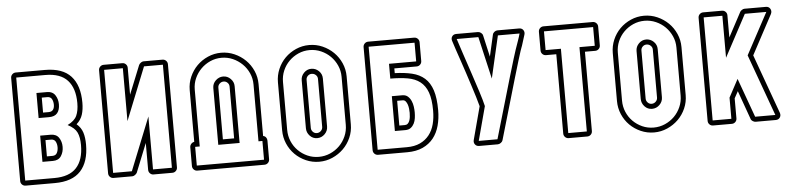

<svg xmlns="http://www.w3.org/2000/svg" viewBox="-44 -935 4879 1175"><g transform="rotate(-5 2395.5 -347.5)"><path d="M43 -664Q43 -677 52 -686Q61 -695 74 -695H253Q361 -695 412.5 -638.5Q464 -582 464 -476Q464 -434 454 -402.5Q444 -371 417 -347Q444 -324 454 -293Q464 -262 464 -218Q464 -113 412.5 -56.5Q361 0 253 0H74Q61 0 52 -9Q43 -18 43 -31ZM253 -167Q273 -167 281 -182Q289 -197 289 -217Q289 -237 281 -252Q273 -267 253 -267H219V-167ZM253 -436Q272 -436 280.5 -447.5Q289 -459 289 -478Q289 -498 281 -513Q273 -528 253 -528H219V-436ZM189 -405V-559H253Q288 -559 304 -534.5Q320 -510 320 -478Q320 -444 304 -424.5Q288 -405 253 -405ZM189 -136V-297H253Q288 -297 304 -273Q320 -249 320 -217Q320 -185 304 -160.5Q288 -136 253 -136ZM74 -31H253Q345 -31 389 -79Q433 -127 433 -218Q433 -266 419 -295.5Q405 -325 362 -347Q405 -368 419 -398.5Q433 -429 433 -476Q433 -567 389 -615.5Q345 -664 253 -664H74Z M1006 -31Q1006 -18 997 -9Q988 0 975 0H859Q847 0 838 -9Q829 -18 829 -31V-196L758 -19Q754 -12 745.5 -6Q737 0 729 0H614Q601 0 592 -9Q583 -18 583 -31V-664Q583 -677 592 -686Q601 -695 614 -695H729Q741 -695 750 -686Q759 -677 759 -664V-499Q777 -544 795 -588Q813 -632 830 -675Q834 -683 842.5 -689Q851 -695 859 -695H975Q988 -695 997 -686Q1006 -677 1006 -664ZM975 -664H859L729 -339V-664H614V-31H729L859 -356V-31H975Z M1572 -31Q1572 -18 1563 -9Q1554 0 1541 0H1128Q1116 0 1107 -9Q1098 -18 1098 -31V-146Q1098 -157 1105.5 -166Q1113 -175 1125 -177V-495Q1125 -538 1142 -576.5Q1159 -615 1187.5 -643.5Q1216 -672 1254.5 -689Q1293 -706 1336 -706Q1379 -706 1417.5 -689Q1456 -672 1485 -643.5Q1514 -615 1531 -576.5Q1548 -538 1548 -495V-176Q1559 -174 1565.5 -165.5Q1572 -157 1572 -146ZM1370 -495Q1370 -509 1360 -519Q1350 -529 1336 -529Q1322 -529 1311.5 -519Q1301 -509 1301 -495V-177H1370ZM1401 -146H1270V-495Q1270 -522 1290 -541Q1310 -560 1336 -560Q1362 -560 1381.5 -540.5Q1401 -521 1401 -495ZM1541 -146H1517V-495Q1517 -532 1502.5 -564.5Q1488 -597 1463 -621.5Q1438 -646 1405.5 -660.5Q1373 -675 1336 -675Q1299 -675 1266.5 -660.5Q1234 -646 1209.5 -621.5Q1185 -597 1170.5 -564.5Q1156 -532 1156 -495V-146H1128V-31H1541Z M1877 -706Q1920 -706 1958.5 -689Q1997 -672 2026 -643.5Q2055 -615 2072 -576.5Q2089 -538 2089 -495V-200Q2089 -157 2072 -118.5Q2055 -80 2026 -51.5Q1997 -23 1958.5 -6Q1920 11 1877 11Q1834 11 1795.5 -6Q1757 -23 1728.5 -51.5Q1700 -80 1683.5 -118.5Q1667 -157 1667 -200V-495Q1667 -538 1683.5 -576.5Q1700 -615 1728.5 -643.5Q1757 -672 1795.5 -689Q1834 -706 1877 -706ZM1913 -495Q1913 -509 1902.5 -519Q1892 -529 1877 -529Q1863 -529 1853 -519Q1843 -509 1843 -495V-200Q1843 -186 1853 -175.5Q1863 -165 1877 -165Q1892 -165 1902.5 -175.5Q1913 -186 1913 -200ZM1943 -200Q1943 -173 1923.5 -153.5Q1904 -134 1877 -134Q1850 -134 1831.5 -154Q1813 -174 1813 -200V-495Q1813 -521 1832 -540.5Q1851 -560 1877 -560Q1904 -560 1923.5 -541Q1943 -522 1943 -495ZM1877 -675Q1840 -675 1807.5 -660.5Q1775 -646 1750.5 -621.5Q1726 -597 1712 -564.5Q1698 -532 1698 -495V-200Q1698 -163 1712 -130Q1726 -97 1750.5 -72.5Q1775 -48 1807.5 -33.5Q1840 -19 1877 -19Q1914 -19 1947 -33.5Q1980 -48 2004.5 -72.5Q2029 -97 2043.5 -130Q2058 -163 2058 -200V-495Q2058 -532 2043.5 -564.5Q2029 -597 2004.5 -621.5Q1980 -646 1947 -660.5Q1914 -675 1877 -675Z M2208 -664Q2208 -677 2217 -686Q2226 -695 2239 -695H2521Q2534 -695 2543 -686Q2552 -677 2552 -664V-549Q2552 -536 2543 -527Q2534 -518 2521 -518H2384V-489Q2445 -487 2490.5 -476Q2536 -465 2567 -437.5Q2598 -410 2613.5 -362.5Q2629 -315 2629 -240Q2629 -189 2617 -145Q2605 -101 2579.5 -69Q2554 -37 2514 -18.5Q2474 0 2418 0H2239Q2226 0 2217 -9Q2208 -18 2208 -31ZM2384 -167H2418Q2429 -167 2436 -173.5Q2443 -180 2447 -190.5Q2451 -201 2452.5 -214Q2454 -227 2454 -239Q2454 -250 2452.5 -264Q2451 -278 2447 -290Q2443 -302 2436 -310.5Q2429 -319 2418 -319H2384ZM2354 -350H2418Q2439 -350 2452 -338.5Q2465 -327 2472.5 -310Q2480 -293 2482.5 -274Q2485 -255 2485 -239Q2485 -222 2482.5 -204Q2480 -186 2472.5 -171Q2465 -156 2452 -146Q2439 -136 2418 -136H2354ZM2239 -31H2418Q2466 -31 2500 -47Q2534 -63 2556 -91Q2578 -119 2588 -157Q2598 -195 2598 -240Q2598 -310 2582.5 -352.5Q2567 -395 2536.5 -418.5Q2506 -442 2460.5 -450Q2415 -458 2354 -458V-549H2521V-664H2239Z M3166 -695Q3183 -695 3191.5 -682.5Q3200 -670 3195 -654L3173 -584V-585Q3171 -578 3168 -571Q3165 -564 3163 -557Q3152 -524 3112.5 -390.5Q3073 -257 3005 -22Q3003 -14 2993.5 -7Q2984 0 2975 0H2860Q2844 0 2835 -11.5Q2826 -23 2830 -39L2884 -242Q2878 -266 2867.5 -300Q2857 -334 2844.5 -373Q2832 -412 2818.5 -453Q2805 -494 2792 -532Q2780 -567 2769 -599.5Q2758 -632 2751 -655Q2746 -671 2754.5 -683Q2763 -695 2780 -695H2913Q2923 -695 2932 -688Q2941 -681 2943 -671L2973 -539L3003 -671Q3005 -681 3014 -688Q3023 -695 3033 -695ZM3033 -664 2973 -404 2913 -664H2780Q2792 -626 2811.5 -568Q2831 -510 2851.5 -448.5Q2872 -387 2890 -331Q2908 -275 2916 -240L2860 -31H2975Q3114 -511 3134 -568Q3144 -597 3152.5 -621Q3161 -645 3166 -664Z M3555 -518V-31Q3555 -18 3546 -9Q3537 0 3524 0H3410Q3397 0 3388 -9Q3379 -18 3379 -31V-518H3316Q3303 -518 3294 -527Q3285 -536 3285 -549V-664Q3285 -677 3294 -686Q3303 -695 3316 -695H3618Q3631 -695 3640 -686Q3649 -677 3649 -664V-549Q3649 -536 3640 -527Q3631 -518 3618 -518ZM3618 -549V-664H3316V-549H3410V-31H3524V-549Z M3934 -706Q3977 -706 4015.5 -689Q4054 -672 4083 -643.5Q4112 -615 4129 -576.5Q4146 -538 4146 -495V-200Q4146 -157 4129 -118.5Q4112 -80 4083 -51.5Q4054 -23 4015.5 -6Q3977 11 3934 11Q3891 11 3852.5 -6Q3814 -23 3785.5 -51.5Q3757 -80 3740.5 -118.5Q3724 -157 3724 -200V-495Q3724 -538 3740.5 -576.5Q3757 -615 3785.5 -643.5Q3814 -672 3852.5 -689Q3891 -706 3934 -706ZM3970 -495Q3970 -509 3959.5 -519Q3949 -529 3934 -529Q3920 -529 3910 -519Q3900 -509 3900 -495V-200Q3900 -186 3910 -175.5Q3920 -165 3934 -165Q3949 -165 3959.5 -175.5Q3970 -186 3970 -200ZM4000 -200Q4000 -173 3980.5 -153.5Q3961 -134 3934 -134Q3907 -134 3888.5 -154Q3870 -174 3870 -200V-495Q3870 -521 3889 -540.5Q3908 -560 3934 -560Q3961 -560 3980.5 -541Q4000 -522 4000 -495ZM3934 -675Q3897 -675 3864.5 -660.5Q3832 -646 3807.5 -621.5Q3783 -597 3769 -564.5Q3755 -532 3755 -495V-200Q3755 -163 3769 -130Q3783 -97 3807.5 -72.5Q3832 -48 3864.5 -33.5Q3897 -19 3934 -19Q3971 -19 4004 -33.5Q4037 -48 4061.5 -72.5Q4086 -97 4100.5 -130Q4115 -163 4115 -200V-495Q4115 -532 4100.5 -564.5Q4086 -597 4061.5 -621.5Q4037 -646 4004 -660.5Q3971 -675 3934 -675Z M4297 0Q4284 0 4275 -9Q4266 -18 4266 -31V-664Q4266 -677 4275 -686Q4284 -695 4297 -695H4412Q4425 -695 4434 -686Q4443 -677 4443 -664V-528L4523 -678Q4526 -684 4534.5 -689.5Q4543 -695 4550 -695H4682Q4700 -695 4708.5 -680.5Q4717 -666 4709 -649L4579 -406L4711 -41Q4716 -25 4707.5 -12.5Q4699 0 4682 0H4558Q4550 0 4540.5 -6Q4531 -12 4529 -20L4466 -196L4443 -154V-31Q4443 -18 4434 -9Q4425 0 4412 0ZM4412 -31V-161L4471 -271L4558 -31H4682L4545 -409L4682 -664H4550L4412 -406V-664H4297V-31Z"/></g></svg>

Font: Lichte PostBus
Style: Regular
Weight: 400
Designer: Peter Wiegel
Version: Version 1.001